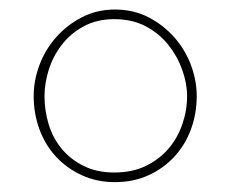

<svg xmlns="http://www.w3.org/2000/svg" viewBox="-20 -906 479 399"><path d="M218.8 -527.5Q181.2 -527.5 150 -541.9Q118.8 -556.2 96.2 -580.6Q73.8 -605 61.9 -637.5Q50 -670 50 -706.2Q50 -738.8 61.9 -770.6Q73.8 -802.5 96.2 -828.1Q118.8 -853.8 150 -870Q181.2 -886.2 218.8 -886.2Q257.5 -886.2 288.8 -870Q320 -853.8 342.5 -828.1Q365 -802.5 376.9 -770.6Q388.8 -738.8 388.8 -706.2Q388.8 -670 376.9 -637.5Q365 -605 342.5 -580.6Q320 -556.2 288.8 -541.9Q257.5 -527.5 218.8 -527.5ZM72.5 -706.2Q72.5 -676.2 81.2 -647.5Q90 -618.8 108.1 -596.9Q126.2 -575 153.8 -561.2Q181.2 -547.5 217.5 -547.5Q255 -547.5 283.1 -561.2Q311.2 -575 330 -596.9Q348.8 -618.8 358.8 -647.5Q368.8 -676.2 368.8 -706.2Q368.8 -732.5 358.8 -760.6Q348.8 -788.8 330 -812.5Q311.2 -836.2 283.1 -851.2Q255 -866.2 217.5 -866.2Q181.2 -866.2 153.8 -851.2Q126.2 -836.2 108.1 -812.5Q90 -788.8 81.2 -760.6Q72.5 -732.5 72.5 -706.2Z"/></svg>

Font: Equateur
Style: Regular
Weight: 400
Designer: Ange Degheest & Eugénie Bidaut
Foundry: Velvetyne Type Foundry
Version: Version 1.000;FEAKit 1.0